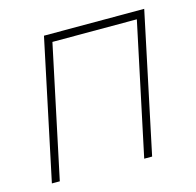

<svg xmlns="http://www.w3.org/2000/svg" viewBox="-84 -617 717 703"><g transform="rotate(-15 275.0 -265.0)"><path d="M29 0H59L165 -500H485L379 0H409L521 -530H141Z"/></g></svg>

Font: Geist Thin
Style: Italic
Weight: 100
Italic angle: -12°
Designer: Basement.studio, Andrés Briganti, Mateo Zaragoza
Foundry: Basement.studio, Vercel, Andrés Briganti, Guido Ferreyra, Mateo Zaragoza
Version: Version 1.500